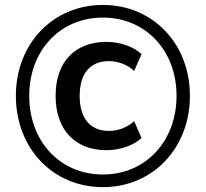

<svg xmlns="http://www.w3.org/2000/svg" viewBox="-20 -749 834 779"><path d="M412.1 -139.6C464.8 -139.6 521 -158.2 554.2 -189L524.4 -257.3C495.6 -231.4 459 -217.8 421.9 -217.8C346.2 -217.8 303.2 -269 303.2 -359.4C303.2 -451.7 346.7 -501 421.9 -501C459 -501 494.6 -487.8 524.4 -461.4L554.2 -529.3C521 -560.5 466.3 -579.1 412.1 -579.1C283.7 -579.1 205.6 -497.6 205.6 -359.9C205.6 -223.6 283.7 -139.6 412.1 -139.6ZM397.5 10.3C599.6 10.3 750.5 -147.5 750.5 -360.4C750.5 -572.3 599.6 -729 397.5 -729C195.3 -729 44.4 -571.8 44.4 -360.4C44.4 -147.5 194.3 10.3 397.5 10.3ZM397.5 -41C223.6 -41 98.6 -175.3 98.6 -360.4C98.6 -543.5 223.6 -677.7 397.5 -677.7C570.3 -677.7 696.3 -544.4 696.3 -360.4C696.3 -175.3 570.3 -41 397.5 -41Z"/></svg>

Font: Winston Medium
Style: Regular
Weight: 500
Designer: Vernon Adams, Kim Jin-seong, David Berlow, Cristiano Sobral
Foundry: The Winston Project Authors
Version: Version 3.004